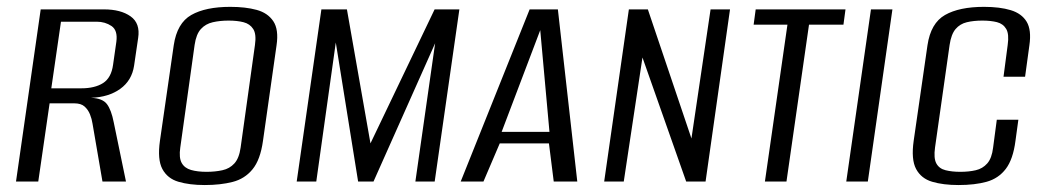

<svg xmlns="http://www.w3.org/2000/svg" viewBox="-20 -522 3005 552"><path d="M26 0 97 -495H279.3Q327.2 -495 355.4 -475Q383.7 -455 377.2 -412.8L365.5 -333.2Q359.1 -290.6 325.8 -266.6Q292.6 -242.6 241.7 -240.8L242.4 -240.7Q275 -239.4 287.6 -222.5Q300.1 -205.7 307 -170.3L342.2 0H274.6L246.1 -166Q244 -180 238.7 -193.2Q233.4 -206.5 223.2 -215.7Q213.1 -224.9 193.7 -224.9H122.6L90 0ZM127.5 -268.1H213.7Q252.5 -268.1 276.2 -283.1Q300 -298.2 305.1 -336L314.5 -401.9Q318.9 -434.8 300.6 -447.2Q282.2 -459.6 258.1 -459.6H155.3Z M568.7 10Q524.7 10 493.1 0.6Q461.5 -8.7 446.8 -36.1Q432.2 -63.4 439.8 -117L479.5 -391.8Q488.9 -455.5 529.9 -478.9Q571 -502.3 642.1 -502.3Q685.9 -502.3 717.8 -493.6Q749.6 -485 765.7 -461.1Q781.8 -437.1 775.1 -391.8L736.1 -117.3Q728.5 -62.4 705.9 -35.1Q683.4 -7.7 648.5 1.1Q613.6 10 568.7 10ZM573.7 -28Q598.7 -28 619.4 -32.6Q640.2 -37.1 653.8 -52.1Q667.5 -67.1 671.8 -97.8L713 -392.7Q717.5 -423.8 708 -438.6Q698.5 -453.4 680.2 -458.1Q661.9 -462.8 637.3 -462.8Q612.6 -462.8 591.9 -458.1Q571.1 -453.4 557.6 -438.6Q544 -423.8 539.5 -392.7L498.3 -97.8Q494 -68.5 502.4 -53.5Q510.7 -38.6 529.4 -33.3Q548.1 -28 573.7 -28Z M833 0 904 -495H977.4L1045.1 -109.8L1229.5 -495H1300.7L1229.7 0H1174.2L1231 -397.6L1053.8 0H1009.6L945.4 -399.8L889.3 0Z M1304.5 0 1502.7 -495H1583.9L1639.7 0H1572L1558.2 -109.8H1416.8L1369.9 0ZM1422.2 -142.8H1559.7L1533.2 -435.3Z M1717 0 1788 -495H1842.6L1967.9 -123.9L2022.9 -495H2078.8L2008.5 0H1952.8L1827.1 -356.7L1773.3 0Z M2179.1 0 2243.9 -451.1H2146.7L2152.6 -495H2410.8L2404.9 -451.1H2305.9L2241.1 0Z M2413 0 2484 -495H2545.7L2475 0Z M2735.7 10Q2691.7 10 2660.1 0.6Q2628.5 -8.7 2613.8 -36.1Q2599.2 -63.4 2606.8 -117L2646.5 -391.8Q2655.9 -455.5 2696.9 -478.9Q2738 -502.3 2809.1 -502.3Q2854.5 -502.3 2885.8 -492.8Q2917.2 -483.3 2931.6 -459.6Q2945.9 -435.8 2939.5 -391.8L2927.1 -301.3H2865.1L2877.1 -392.7Q2881.6 -423.8 2872.9 -438.7Q2864.1 -453.7 2846.2 -458.3Q2828.2 -462.8 2804.3 -462.8Q2779.3 -462.8 2759.7 -458.1Q2740 -453.4 2727.3 -438.5Q2714.6 -423.5 2710.1 -392.7L2668.2 -97.8Q2663.9 -67.1 2672 -52.1Q2680.2 -37.1 2698.5 -32.6Q2716.8 -28 2740.7 -28Q2765.7 -28 2785.3 -32.6Q2805 -37.1 2818.3 -52.1Q2831.6 -67.1 2835.2 -97.8L2845.8 -177.8H2907.8L2899.5 -117.3Q2892.7 -64.1 2871.7 -36.5Q2850.7 -8.9 2816.6 0.6Q2782.6 10 2735.7 10Z"/></svg>

Font: Alumni Sans SC Thin
Style: Italic
Weight: 100
Italic angle: -8°
Designer: Robert E. Leuschke
Foundry: Robert E. Leuschke
Version: Version 1.016